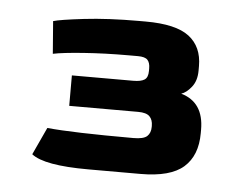

<svg xmlns="http://www.w3.org/2000/svg" viewBox="-34 -570 484 377"><g transform="rotate(5 208.0 -381.5)"><path d="M40 -252 65 -306Q115 -301 235 -301Q255 -301 262 -307.5Q269 -314 269 -326V-328Q269 -340 262.5 -346.5Q256 -353 240 -353H104V-413H225Q240 -413 247 -417.5Q254 -422 254 -435V-440Q254 -451 249 -456.5Q244 -462 230 -462H211Q165 -462 123.5 -459Q82 -456 63 -452L58 -516Q71 -520 118 -525.5Q165 -531 226 -531H239Q299 -531 325 -511Q351 -491 351 -453V-444Q351 -424 341 -411.5Q331 -399 321 -396Q366 -383 366 -329V-322Q366 -278 340 -255Q314 -232 255 -232H152Q65 -232 40 -252Z"/></g></svg>

Font: Gold Bold
Style: Regular
Weight: 400
Designer: jaiki
Version: Version 1.000